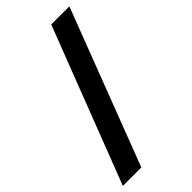

<svg xmlns="http://www.w3.org/2000/svg" viewBox="-270 -787 868 868"><g transform="rotate(-45 164.5 -352.5)"><path d="M-37 20 250 -725H366L81 20Z"/></g></svg>

Font: Libra Sans Modern
Style: Bold Italic
Weight: 700
Italic angle: -12°
Foundry: Stefan Peev, Context Ltd
Version: Version 1.000